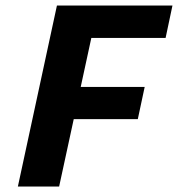

<svg xmlns="http://www.w3.org/2000/svg" viewBox="-20 -678 647 698"><path d="M45 0 187 -658H607L582 -540H312L195 0ZM144 -245 170 -362H506L481 -245Z"/></svg>

Font: Ysabeau Infant ExtraBold
Style: Italic
Weight: 800
Italic angle: -12°
Designer: Christian Thalmann (Catharsis Fonts)
Version: Version 2.001;gftools[0.9.30]; featfreeze: ss01,ss02,lnum